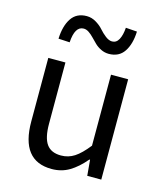

<svg xmlns="http://www.w3.org/2000/svg" viewBox="-110 -803 764 898"><g transform="rotate(15 272.0 -354.5)"><path d="M224.1 12.2Q75.2 12.2 75.2 -178.2V-485.8H158.2V-189Q158.2 -121.6 180.2 -90.8Q202.1 -60.1 250 -60.1Q285.6 -60.1 314.9 -79.1Q344.2 -98.1 378.9 -142.1V-485.8H461.9V0H394L387.2 -76.2H383.8Q347.2 -32.7 309.3 -10.3Q271.5 12.2 224.1 12.2ZM342.8 -577.1Q323.2 -577.1 305.4 -585.7Q287.6 -594.2 274.7 -606.7Q261.7 -619.1 250 -631.6Q238.3 -644 225.6 -652.6Q212.9 -661.1 200.2 -661.1Q157.7 -661.1 152.8 -582L98.1 -585Q100.6 -647.5 125.2 -684.3Q149.9 -721.2 199.2 -721.2Q223.1 -721.2 244.9 -708Q266.6 -694.8 280 -679.2Q293.5 -663.6 310.5 -650.4Q327.6 -637.2 342.8 -637.2Q363.8 -637.2 375.2 -658.4Q386.7 -679.7 389.2 -715.8L443.8 -711.9Q441.4 -650.4 416.7 -613.8Q392.1 -577.1 342.8 -577.1Z"/></g></svg>

Font: Source Sans Pro
Style: Regular
Weight: 400
Designer: Paul D. Hunt
Foundry: Adobe Systems Incorporated
Version: Version 3.006;hotconv 1.0.111;makeotfexe 2.5.65597